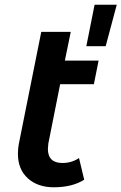

<svg xmlns="http://www.w3.org/2000/svg" viewBox="-20 -787 515 814"><path d="M185 -179Q183 -163 183 -156Q183 -96 245 -96Q284 -96 315 -117L337 -25Q286 7 208 7Q140 7 98 -31Q56 -69 56 -135Q56 -158 60 -178L155 -652H280L255 -530H398L378 -430H235ZM381 -767H475L428 -591H346Z"/></svg>

Font: Montserrat Alternates SemiBold
Style: Italic
Weight: 600
Italic angle: -11.3°
Designer: Julieta Ulanovsky
Foundry: Julieta Ulanovsky
Version: Version 7.200